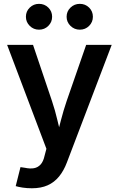

<svg xmlns="http://www.w3.org/2000/svg" viewBox="-20 -775 621 1002"><path d="M62 196.3 86.9 97.2 109.9 100.6Q136.7 106.4 157.2 102.8Q177.7 99.1 191.9 83.5Q206.1 67.9 212.4 38.6L222.2 1.5L17.1 -541H152.3L251 -248.5Q268.1 -197.8 279.8 -147Q291.5 -96.2 304.7 -43.5H271Q284.7 -96.2 297.9 -147.2Q311 -198.2 328.1 -248.5L429.7 -541H563L329.1 72.8Q313 115.7 288.3 146Q263.7 176.3 229 191.9Q194.3 207.5 146.5 207.5Q120.6 207.5 98.4 204.1Q76.2 200.7 62 196.3ZM396.5 -620.1Q368.2 -620.1 347.9 -639.9Q327.6 -659.7 327.6 -687.5Q327.6 -715.8 347.9 -735.4Q368.2 -754.9 396.5 -754.9Q425.3 -754.9 445.1 -735.4Q464.8 -715.8 464.8 -687.5Q464.8 -659.7 445.1 -639.9Q425.3 -620.1 396.5 -620.1ZM183.6 -620.1Q155.3 -620.1 135.3 -639.9Q115.2 -659.7 115.2 -687.5Q115.2 -715.8 135.3 -735.4Q155.3 -754.9 183.6 -754.9Q212.4 -754.9 232.2 -735.4Q252 -715.8 252 -687.5Q252 -659.7 232.2 -639.9Q212.4 -620.1 183.6 -620.1Z"/></svg>

Font: Inter 17pt SemiBold
Style: Regular
Weight: 600
Version: Version 4.001;git-66647c0bb